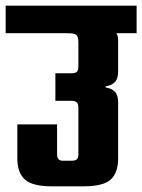

<svg xmlns="http://www.w3.org/2000/svg" viewBox="-40 -656 501 676"><path d="M-20 -636H441V-539H-20ZM376 -405Q376 -379 364.5 -367Q353 -355 332 -352V-348Q353 -345 364.5 -333Q376 -321 376 -295V-99Q376 -48 350 -24Q324 0 254 0H143Q74 0 47.5 -24Q21 -48 21 -99V-218H161V-113Q161 -100 166.5 -95Q172 -90 182 -90H211Q225 -90 230.5 -95Q236 -100 236 -113V-275Q236 -290 230.5 -295.5Q225 -301 211 -301H155V-398H211Q225 -398 230.5 -403Q236 -408 236 -424V-506Q236 -526 229.5 -532.5Q223 -539 199 -539L289 -561Q329 -561 352.5 -552.5Q376 -544 376 -514Z"/></svg>

Font: Teko Light SemiBold
Style: Regular
Weight: 600
Version: Version 2.000;gftools[0.9.28.dev9+g7d2139d.d20230707]